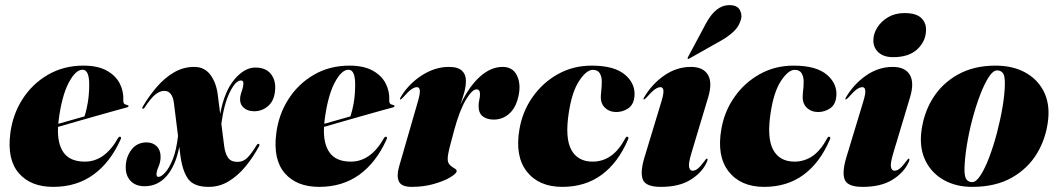

<svg xmlns="http://www.w3.org/2000/svg" viewBox="-20 -719 4124 749"><path d="M450.5 -175Q410 -85 344.2 -37.5Q278.5 10 187.5 10Q100 10 53.8 -43Q7.5 -96 20 -197Q29 -271.5 67.5 -331.8Q106 -392 167.2 -427.5Q228.5 -463 305.5 -463Q361 -463 396 -443.8Q431 -424.5 447 -393.5Q463 -362.5 461 -327Q460.5 -320.5 463.2 -316Q466 -311.5 475.5 -309.5Q481.5 -308.5 481.5 -305Q481.5 -302 475.5 -300Q465.5 -297.5 436.5 -289.5Q407.5 -281.5 367.8 -270.2Q328 -259 285.5 -246.8Q243 -234.5 206.5 -224Q203 -159 228.2 -123.8Q253.5 -88.5 311 -88.5Q389 -88.5 440.5 -180.5Q445 -187 449 -185.5Q454.5 -184 450.5 -175ZM209 -251.5Q208 -243.5 207.5 -236Q234 -243.5 261 -251.2Q288 -259 309.5 -265Q317 -286.5 322.2 -317Q327.5 -347.5 328 -385Q329 -447 302 -447Q274.5 -447 247.8 -395.8Q221 -344.5 209 -251.5Z M829.5 -349.5 839 -274.5Q855 -362 894.2 -408.8Q933.5 -455.5 976 -455.5Q1016 -455.5 1035.8 -431.5Q1055.5 -407.5 1053.5 -372Q1051.5 -329 1027.8 -307Q1004 -285 971.5 -285Q945 -285 929.5 -299.8Q914 -314.5 917 -340Q918.5 -351 924 -366.2Q929.5 -381.5 929.5 -395.5Q929.5 -405 919.5 -405Q899 -405 876.2 -358.8Q853.5 -312.5 843.5 -236L854.5 -149.5Q858 -121.5 869.2 -104.5Q880.5 -87.5 906.5 -87.5Q928 -87.5 943.8 -102.5Q959.5 -117.5 981 -152.5Q985.5 -159.5 989.5 -157.5Q994.5 -155 990.5 -148.5Q967.5 -105.5 937.8 -69.5Q908 -33.5 872.2 -11.8Q836.5 10 794 10Q736.5 10 713.8 -21.2Q691 -52.5 683 -117.5L679.5 -146.5Q665 -72.5 630.2 -32.5Q595.5 7.5 544 7.5Q510 7.5 490.2 -12.5Q470.5 -32.5 470.5 -66Q470.5 -105 492.2 -134.2Q514 -163.5 552 -163.5Q576 -163.5 591.2 -148.5Q606.5 -133.5 606.5 -107.5Q606.5 -87.5 598.5 -69Q590.5 -50.5 590.5 -39Q590.5 -35.5 592 -32.2Q593.5 -29 598.5 -29Q608.5 -29 624 -45.5Q639.5 -62 653.8 -97.2Q668 -132.5 674.5 -188.5L658.5 -316.5Q652.5 -364.5 621 -364.5Q604 -364.5 586.5 -350.8Q569 -337 544.5 -300Q540.5 -293 537 -295Q533.5 -296.5 536.5 -302.5Q561.5 -345 592 -380.2Q622.5 -415.5 659 -436.8Q695.5 -458 737.5 -458Q777.5 -458 800.5 -427.5Q823.5 -397 829.5 -349.5Z M1488 -175Q1447.5 -85 1381.8 -37.5Q1316 10 1225 10Q1137.5 10 1091.2 -43Q1045 -96 1057.5 -197Q1066.5 -271.5 1105 -331.8Q1143.5 -392 1204.8 -427.5Q1266 -463 1343 -463Q1398.5 -463 1433.5 -443.8Q1468.5 -424.5 1484.5 -393.5Q1500.5 -362.5 1498.5 -327Q1498 -320.5 1500.8 -316Q1503.5 -311.5 1513 -309.5Q1519 -308.5 1519 -305Q1519 -302 1513 -300Q1503 -297.5 1474 -289.5Q1445 -281.5 1405.2 -270.2Q1365.5 -259 1323 -246.8Q1280.5 -234.5 1244 -224Q1240.5 -159 1265.8 -123.8Q1291 -88.5 1348.5 -88.5Q1426.5 -88.5 1478 -180.5Q1482.5 -187 1486.5 -185.5Q1492 -184 1488 -175ZM1246.5 -251.5Q1245.5 -243.5 1245 -236Q1271.5 -243.5 1298.5 -251.2Q1325.5 -259 1347 -265Q1354.5 -286.5 1359.8 -317Q1365 -347.5 1365.5 -385Q1366.5 -447 1339.5 -447Q1312 -447 1285.2 -395.8Q1258.5 -344.5 1246.5 -251.5Z M1541.5 -331Q1538 -331 1542.5 -339Q1573 -391 1624.8 -424.5Q1676.5 -458 1731 -458Q1766.5 -458 1782 -443.2Q1797.5 -428.5 1797.5 -405Q1797.5 -381.5 1791 -358.5Q1784.5 -335.5 1776 -311Q1810.5 -383 1852.8 -420.5Q1895 -458 1940.5 -458Q1978.5 -458 1995 -427.5Q2011.5 -397 2004.5 -354Q1996 -304 1969.5 -278.2Q1943 -252.5 1906 -252.5Q1879.5 -252.5 1863.2 -265.2Q1847 -278 1847 -305Q1847 -317.5 1849.8 -329.5Q1852.5 -341.5 1852.5 -351.5Q1852.5 -370.5 1839 -370.5Q1822 -370.5 1797.5 -329.8Q1773 -289 1752 -212Q1741 -172.5 1733.8 -143.5Q1726.5 -114.5 1726.5 -99Q1726.5 -83.5 1735.2 -75.2Q1744 -67 1752.8 -62.2Q1761.5 -57.5 1761.5 -51.5Q1761.5 -42.5 1737.2 -27.8Q1713 -13 1673 -1.5Q1633 10 1586.5 10Q1545.5 10 1536 -11.5Q1526.5 -33 1536.5 -68L1610.5 -324Q1619 -353.5 1617.8 -366.2Q1616.5 -379 1606.5 -379Q1597 -379 1584.8 -370.5Q1572.5 -362 1550.5 -337Q1545 -331 1541.5 -331Z M2292.5 -446.5Q2268 -446.5 2239.8 -404.2Q2211.5 -362 2199 -280.5Q2183.5 -181.5 2208.5 -135Q2233.5 -88.5 2292 -88.5Q2330.5 -88.5 2362.2 -110.2Q2394 -132 2420 -180.5Q2423.5 -187 2428 -185.5Q2434 -184 2430 -175Q2391.5 -84.5 2327.2 -37.2Q2263 10 2173.5 10Q2082 10 2035 -50Q1988 -110 2006.5 -215.5Q2018.5 -285 2058 -341Q2097.5 -397 2156.8 -430Q2216 -463 2288.5 -463Q2378 -463 2419.8 -426.2Q2461.5 -389.5 2454.5 -338.5Q2450.5 -309 2429.5 -295.5Q2408.5 -282 2384 -282Q2357.5 -282 2339.8 -299Q2322 -316 2324 -346Q2325 -365 2326.2 -373.2Q2327.5 -381.5 2327.5 -402Q2327.5 -420.5 2319.5 -433.5Q2311.5 -446.5 2292.5 -446.5Z M2682 -53Q2692 -53 2702.5 -61.5Q2713 -70 2728.5 -91Q2733 -97 2734.2 -98.5Q2735.5 -100 2737.5 -100Q2743.5 -100 2736.5 -85Q2718.5 -45.5 2674 -17.8Q2629.5 10 2558 10Q2499.5 10 2488 -17.8Q2476.5 -45.5 2493.5 -103L2560.5 -324Q2569.5 -353.5 2568 -366.2Q2566.5 -379 2556.5 -379Q2547 -379 2534.8 -370.5Q2522.5 -362 2500.5 -337Q2494.5 -331 2491.5 -331Q2488 -331 2492.5 -339Q2523 -391 2571.2 -424.5Q2619.5 -458 2675 -458Q2723 -458 2741.5 -427.5Q2760 -397 2742.5 -339L2677 -121Q2665 -80.5 2668.2 -66.8Q2671.5 -53 2682 -53ZM2734 -627.5Q2772.5 -699 2824.5 -699Q2855.5 -699 2865.5 -681Q2875.5 -663 2871 -645Q2863.5 -616 2842 -596Q2820.5 -576 2794.5 -561.5L2668 -490Q2664 -488 2662.5 -490.5Q2661.5 -491.5 2664 -496.5Z M3080 -446.5Q3055.5 -446.5 3027.2 -404.2Q2999 -362 2986.5 -280.5Q2971 -181.5 2996 -135Q3021 -88.5 3079.5 -88.5Q3118 -88.5 3149.8 -110.2Q3181.5 -132 3207.5 -180.5Q3211 -187 3215.5 -185.5Q3221.5 -184 3217.5 -175Q3179 -84.5 3114.8 -37.2Q3050.5 10 2961 10Q2869.5 10 2822.5 -50Q2775.5 -110 2794 -215.5Q2806 -285 2845.5 -341Q2885 -397 2944.2 -430Q3003.5 -463 3076 -463Q3165.5 -463 3207.2 -426.2Q3249 -389.5 3242 -338.5Q3238 -309 3217 -295.5Q3196 -282 3171.5 -282Q3145 -282 3127.2 -299Q3109.5 -316 3111.5 -346Q3112.5 -365 3113.8 -373.2Q3115 -381.5 3115 -402Q3115 -420.5 3107 -433.5Q3099 -446.5 3080 -446.5Z M3464 -496Q3428 -496 3407.5 -514.2Q3387 -532.5 3387 -561Q3387 -587 3402.2 -611.5Q3417.5 -636 3444.8 -652Q3472 -668 3508.5 -668Q3553 -668 3572.8 -649.8Q3592.5 -631.5 3592.5 -603.5Q3592.5 -559.5 3559.5 -527.8Q3526.5 -496 3464 -496ZM3464.5 -121Q3452.5 -80.5 3455.8 -66.8Q3459 -53 3469.5 -53Q3479.5 -53 3490 -61.5Q3500.5 -70 3516 -91Q3520.5 -97 3521.8 -98.5Q3523 -100 3525 -100Q3531 -100 3524 -85Q3506 -45.5 3461.5 -17.8Q3417 10 3345.5 10Q3287 10 3275.5 -17.8Q3264 -45.5 3281 -103L3348 -324Q3357 -353.5 3355.5 -366.2Q3354 -379 3344 -379Q3334.5 -379 3322.2 -370.5Q3310 -362 3288 -337Q3282 -331 3279 -331Q3275.5 -331 3280 -339Q3310.5 -391 3358.8 -424.5Q3407 -458 3462.5 -458Q3510.5 -458 3529 -427.5Q3547.5 -397 3530 -339Z M3863.5 -463Q3930 -463 3978.2 -437Q4026.5 -411 4051 -363.8Q4075.5 -316.5 4069 -253.5Q4061.5 -181 4025.8 -121.2Q3990 -61.5 3926.8 -25.8Q3863.5 10 3772.5 10Q3710.5 10 3663.2 -16Q3616 -42 3591.8 -89.2Q3567.5 -136.5 3573.5 -199Q3581.5 -274.5 3618 -334Q3654.5 -393.5 3716.8 -428.2Q3779 -463 3863.5 -463ZM3772.5 -8.5Q3788 -8.5 3805.2 -35.2Q3822.5 -62 3839 -105.5Q3855.5 -149 3869 -200.2Q3882.5 -251.5 3891 -301.8Q3899.5 -352 3900 -391.5Q3900.5 -424 3892 -434.2Q3883.5 -444.5 3870 -444.5Q3854 -444.5 3836.8 -417.8Q3819.5 -391 3803 -347.5Q3786.5 -304 3773 -252.8Q3759.5 -201.5 3751.5 -151.2Q3743.5 -101 3742.5 -61.5Q3742 -29.5 3750.2 -19Q3758.5 -8.5 3772.5 -8.5Z"/></svg>

Font: Fraunces 144pt S000 Black
Style: Italic
Weight: 900
Italic angle: -16°
Version: Version 1.000; ttfautohint (v1.8.3)